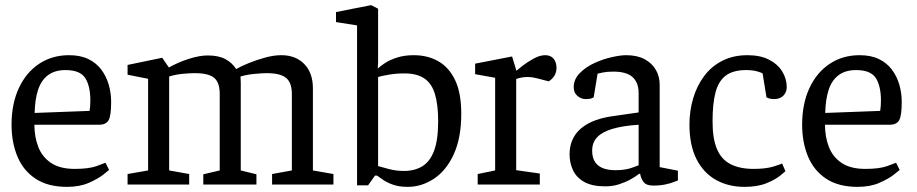

<svg xmlns="http://www.w3.org/2000/svg" viewBox="-20 -719 3571 748"><path d="M241 9Q167 9 119 -22.5Q71 -54 48 -109Q25 -164 25 -233Q25 -315 53.5 -376Q82 -437 132.5 -470.5Q183 -504 249 -504Q293 -504 324 -489Q355 -474 374.5 -448Q394 -422 403.5 -389.5Q413 -357 413 -322Q413 -268 403 -250.5Q393 -233 365 -233H114Q114 -186 129 -147Q144 -108 178.5 -84.5Q213 -61 271 -61Q326 -61 356.5 -72Q387 -83 391 -85L405 -57Q402 -54 381.5 -38Q361 -22 325.5 -6.5Q290 9 241 9ZM115 -279 329 -287Q332 -305 332 -327Q332 -384 312 -415Q292 -446 235 -446Q194 -446 167.5 -426.5Q141 -407 128.5 -369.5Q116 -332 115 -279Z M477 0V-41L557 -55V-412L477 -428V-466L612 -494L638 -456Q673 -476 715 -489.5Q757 -503 789 -503Q832 -503 858.5 -488.5Q885 -474 900 -450Q921 -462 951 -474Q981 -486 1014 -495Q1047 -504 1076 -504Q1132 -504 1165.5 -469.5Q1199 -435 1199 -375V-55L1279 -41V0H1040V-41L1117 -55V-353Q1117 -397 1094.5 -415.5Q1072 -434 1019 -434Q1000 -434 970 -431Q940 -428 917 -421Q917 -416 917.5 -409Q918 -402 918 -396V-55L979 -40V0H772V-40L836 -55V-353Q836 -398 814 -416Q792 -434 739 -434Q721 -434 693 -431.5Q665 -429 639 -421V-55L717 -41V0Z M1568 9Q1535 9 1511 0.5Q1487 -8 1471.5 -19Q1456 -30 1449 -35H1441L1414 3H1371V-620L1289 -633V-672L1426 -699L1453 -685V-475L1452 -459V-452Q1461 -461 1480 -473.5Q1499 -486 1527.5 -495Q1556 -504 1592 -504Q1646 -504 1687.5 -480.5Q1729 -457 1753 -407Q1777 -357 1777 -276Q1777 -182 1748 -118.5Q1719 -55 1671 -23Q1623 9 1568 9ZM1554 -53Q1595 -53 1625 -71Q1655 -89 1671 -131.5Q1687 -174 1687 -247Q1687 -311 1674.5 -352.5Q1662 -394 1633 -413.5Q1604 -433 1556 -433Q1523 -433 1494.5 -428Q1466 -423 1453 -419V-72Q1467 -68 1495 -60.5Q1523 -53 1554 -53Z M1841 0V-41L1909 -55V-416L1831 -430V-471L1975 -499L1992 -443Q1997 -448 2015.5 -462.5Q2034 -477 2058.5 -490.5Q2083 -504 2104 -504Q2125 -504 2136.5 -490.5Q2148 -477 2148 -455Q2148 -438 2140.5 -425Q2133 -412 2118 -402L2076 -413Q2064 -416 2055 -417.5Q2046 -419 2035 -419Q2024 -419 2012 -417Q2000 -415 1991 -411V-56L2083 -43V0Z M2338 7Q2287 7 2256.5 -10Q2226 -27 2212.5 -55.5Q2199 -84 2199 -117Q2199 -159 2218.5 -190Q2238 -221 2278 -241Q2318 -261 2378 -268L2468 -281V-356Q2468 -385 2456.5 -404Q2445 -423 2423.5 -431.5Q2402 -440 2370 -440Q2345 -440 2328 -436.5Q2311 -433 2308 -432L2293 -340Q2292 -339 2285 -336Q2278 -333 2261 -333Q2244 -333 2229.5 -345.5Q2215 -358 2215 -379Q2215 -410 2238.5 -434Q2262 -458 2296 -473.5Q2330 -489 2364 -496.5Q2398 -504 2419 -504Q2462 -504 2491 -488.5Q2520 -473 2535 -447Q2550 -421 2550 -389V-68L2621 -54V-16Q2618 -15 2605.5 -10Q2593 -5 2572.5 -0.5Q2552 4 2525 4Q2497 4 2486.5 -11Q2476 -26 2474 -42H2470Q2455 -30 2434.5 -19Q2414 -8 2390 -0.5Q2366 7 2338 7ZM2378 -56Q2416 -56 2442 -65.5Q2468 -75 2468 -75V-233Q2406 -229 2366 -217Q2326 -205 2306.5 -184.5Q2287 -164 2287 -132Q2287 -56 2378 -56Z M2880 9Q2818 9 2769.5 -18Q2721 -45 2693.5 -99Q2666 -153 2666 -234Q2666 -287 2680.5 -336Q2695 -385 2723.5 -423Q2752 -461 2794.5 -482.5Q2837 -504 2892 -504Q2942 -504 2976 -486.5Q3010 -469 3027.5 -440.5Q3045 -412 3045 -379Q3045 -367 3039 -356Q3033 -345 3022 -339Q3011 -333 2995 -333Q2984 -333 2976.5 -335.5Q2969 -338 2966 -340L2951 -433Q2947 -436 2929.5 -441Q2912 -446 2887 -446Q2836 -446 2807.5 -424.5Q2779 -403 2767.5 -359Q2756 -315 2756 -246Q2756 -178 2773.5 -137.5Q2791 -97 2827 -79Q2863 -61 2916 -61Q2963 -61 2992.5 -70Q3022 -79 3027 -82L3040 -52Q3037 -49 3018.5 -34Q3000 -19 2965.5 -5Q2931 9 2880 9Z M3321 9Q3247 9 3199 -22.5Q3151 -54 3128 -109Q3105 -164 3105 -233Q3105 -315 3133.5 -376Q3162 -437 3212.5 -470.5Q3263 -504 3329 -504Q3373 -504 3404 -489Q3435 -474 3454.5 -448Q3474 -422 3483.5 -389.5Q3493 -357 3493 -322Q3493 -268 3483 -250.5Q3473 -233 3445 -233H3194Q3194 -186 3209 -147Q3224 -108 3258.5 -84.5Q3293 -61 3351 -61Q3406 -61 3436.5 -72Q3467 -83 3471 -85L3485 -57Q3482 -54 3461.5 -38Q3441 -22 3405.5 -6.5Q3370 9 3321 9ZM3195 -279 3409 -287Q3412 -305 3412 -327Q3412 -384 3392 -415Q3372 -446 3315 -446Q3274 -446 3247.5 -426.5Q3221 -407 3208.5 -369.5Q3196 -332 3195 -279Z"/></svg>

Font: Faustina Light
Style: Regular
Weight: 400
Version: Version 1.200